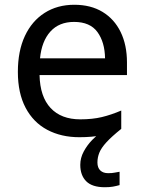

<svg xmlns="http://www.w3.org/2000/svg" viewBox="-20 -566 604 806"><path d="M389 116Q389 138 401 149.5Q413 161 434 161Q451 161 462.5 158.5Q474 156 482 155V211Q468 215 454 217.5Q440 220 420 220Q367 220 342 195Q317 170 317 126Q317 97 331.5 70Q346 43 367.5 21Q389 -1 409 -15L489 -25Q449 7 427 31Q405 55 397 75Q389 95 389 116ZM292 -546Q361 -546 410.5 -516Q460 -486 486.5 -431.5Q513 -377 513 -304V-251H146Q148 -160 192.5 -112.5Q237 -65 317 -65Q368 -65 407.5 -74.5Q447 -84 489 -102V-25Q448 -7 408 1.5Q368 10 313 10Q237 10 178.5 -21Q120 -52 87.5 -113.5Q55 -175 55 -264Q55 -352 84.5 -415Q114 -478 167.5 -512Q221 -546 292 -546ZM291 -474Q228 -474 191.5 -433.5Q155 -393 148 -321H421Q420 -389 389 -431.5Q358 -474 291 -474Z"/></svg>

Font: Noto Sans Meetei Mayek
Style: Regular
Weight: 400
Designer: Monotype Design Team and Neelakash Kshetrimayum
Foundry: Monotype Imaging Inc.
Version: Version 2.002